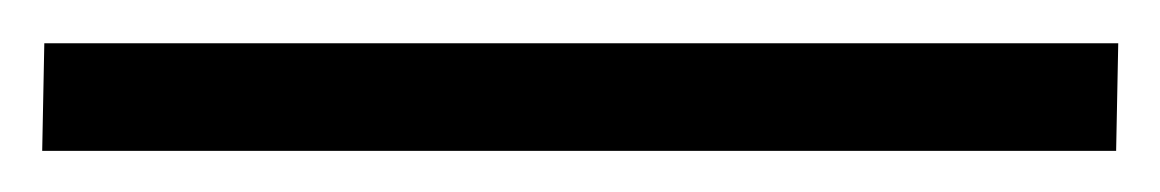

<svg xmlns="http://www.w3.org/2000/svg" viewBox="-25 24 550 91"><path d="M505 44.5 504 95.5H-5L-4 44.5Z"/></svg>

Font: Merriweather 60pt ExtraBold
Style: Regular
Weight: 800
Version: Version 2.100